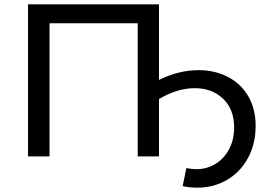

<svg xmlns="http://www.w3.org/2000/svg" viewBox="-20 -720 1236 884"><path d="M895 -397Q969 -397 1029 -366Q1089 -335 1123 -277Q1157 -219 1157 -140Q1157 -58 1122 7Q1087 72 1025.5 108Q964 144 889 144Q853 144 821 137L838 54Q865 59 883 59Q933 59 972.5 34.5Q1012 10 1035 -33.5Q1058 -77 1058 -133Q1058 -217 1007 -265.5Q956 -314 877 -314Q796 -314 712 -264V0H614V-613H208V0H109V-700H712V-352Q803 -397 895 -397Z"/></svg>

Font: CMG Sans Medium
Style: Regular
Weight: 500
Designer: Julieta Ulanovsky
Foundry: Julieta Ulanovsky
Version: Version 7.200